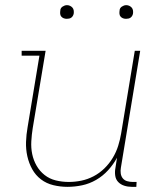

<svg xmlns="http://www.w3.org/2000/svg" viewBox="-20 -717 640 745"><path d="M242 8Q214 8 187 1.5Q160 -5 139 -21Q118 -37 105 -60.5Q92 -84 86 -111Q80 -138 81 -166.5Q82 -195 87 -223L133 -501H64V-520H157L107 -220Q103 -195 101.5 -169Q100 -143 105 -119Q110 -95 122 -74Q134 -53 153 -38Q172 -23 196.5 -17Q221 -11 247 -11Q271 -11 295.5 -16Q320 -21 343 -33Q366 -45 385 -63.5Q404 -82 417.5 -104.5Q431 -127 438.5 -151Q446 -175 450 -199L503 -520H524L449 -66Q447 -55 448.5 -44Q450 -33 456.5 -25Q463 -17 473.5 -14Q484 -11 495 -11H510L509 8H491Q476 8 462 3.5Q448 -1 438.5 -11Q429 -21 427 -36Q425 -51 428 -66L434 -105Q420 -79 399.5 -56.5Q379 -34 353 -19Q327 -4 298.5 2Q270 8 242 8ZM469 -644Q463 -644 457.5 -646Q452 -648 448 -652.5Q444 -657 443.5 -663.5Q443 -670 444 -676Q444 -681 446.5 -685Q449 -689 453 -691.5Q457 -694 461 -695.5Q465 -697 470 -697Q476 -697 481.5 -694.5Q487 -692 491 -687.5Q495 -683 496 -676.5Q497 -670 496 -664Q495 -659 492.5 -655Q490 -651 486.5 -648.5Q483 -646 478.5 -645Q474 -644 469 -644ZM239 -644Q233 -644 227.5 -646Q222 -648 218 -652.5Q214 -657 213.5 -663.5Q213 -670 214 -676Q214 -681 216.5 -685Q219 -689 223 -691.5Q227 -694 231 -695.5Q235 -697 240 -697Q246 -697 251.5 -694.5Q257 -692 261 -687.5Q265 -683 266 -676.5Q267 -670 266 -664Q265 -659 262.5 -655Q260 -651 256.5 -648.5Q253 -646 248.5 -645Q244 -644 239 -644Z"/></svg>

Font: Iosevka HT Thin Extended
Style: Italic
Weight: 100
Width: 7
Italic angle: -9°
Monospace: yes
Designer: Belleve Invis
Foundry: Belleve Invis
Version: Version 32.3.0; ttfautohint (v1.8.4)